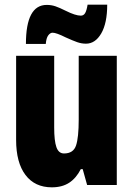

<svg xmlns="http://www.w3.org/2000/svg" viewBox="-20 -792 570 822"><path d="M480 0H353L334 -68H326Q306 -29 276 -9.5Q246 10 202 10Q129 10 89 -43Q49 -96 49 -193V-553H212V-246Q212 -189 221.5 -162Q231 -135 254 -135Q294 -135 305.5 -169Q317 -203 317 -280V-553H480ZM348 -605Q329 -605 310.5 -611.5Q292 -618 261 -632Q221 -652 205 -652Q195 -652 186.5 -640.5Q178 -629 176 -604H91Q91 -771 180 -771Q200 -771 217.5 -765Q235 -759 261 -746Q303 -725 326 -725Q338 -725 344.5 -736Q351 -747 355 -772H439Q439 -693 413.5 -649Q388 -605 348 -605Z"/></svg>

Font: Noto Sans UI CondBlack
Style: Regular
Weight: 900
Width: 3
Designer: Monotype Design Team
Foundry: Monotype Imaging Inc.
Version: Version 1.001